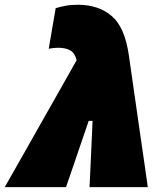

<svg xmlns="http://www.w3.org/2000/svg" viewBox="-68 -768 680 788"><path d="M-48.5 0Q-10 -67.5 31 -140Q72 -212.5 110.5 -280.5Q143 -337.5 178.2 -400Q213.5 -462.5 246.5 -521Q239.5 -550 220.5 -561Q201.5 -572 170.5 -572Q153.5 -572 132 -568L160.5 -734.5Q180.5 -740.5 201.8 -744.5Q223 -748.5 252 -748.5Q336 -748.5 390.2 -702.5Q444.5 -656.5 461 -540L499 -275Q508.5 -209.5 515.2 -163Q522 -116.5 527.5 -78.5Q533 -40.5 538.5 0H299.5Q301.5 -41 303.5 -85.5Q305.5 -130 307 -162L312 -272H296L260.5 -168Q246 -125.5 231.5 -83Q217 -40.5 203 0Z"/></svg>

Font: Commissioner Black
Style: Italic
Weight: 900
Italic angle: -12°
Designer: Kostas Bartsokas
Foundry: Kostas Bartsokas
Version: Version 1.000; ttfautohint (v1.8.3)